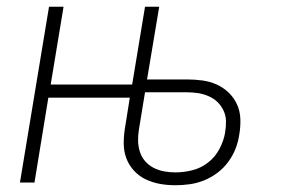

<svg xmlns="http://www.w3.org/2000/svg" viewBox="-20 -540 840 568"><path d="M499 8Q475 8 453 4Q431 0 411 -9.5Q391 -19 376 -35.5Q361 -52 353.5 -72.5Q346 -93 346 -116Q346 -139 350 -163L364 -251H123L82 0H39L125 -520H168L130 -290H371L409 -520H451L415 -305H533Q556 -305 578.5 -302Q601 -299 621 -290Q641 -281 656.5 -266Q672 -251 681 -231.5Q690 -212 691 -189Q692 -166 688 -143Q685 -121 677 -100.5Q669 -80 655.5 -61.5Q642 -43 623.5 -29Q605 -15 584 -6.5Q563 2 541.5 5Q520 8 499 8ZM499 -30Q524 -30 549.5 -36.5Q575 -43 596 -59.5Q617 -76 629.5 -100Q642 -124 646 -148V-149Q649 -166 648.5 -182.5Q648 -199 641 -213.5Q634 -228 623 -238.5Q612 -249 597 -255.5Q582 -262 566 -264.5Q550 -267 533 -267H409L391 -157Q388 -139 388.5 -122.5Q389 -106 394 -90.5Q399 -75 409.5 -63Q420 -51 434.5 -43.5Q449 -36 465.5 -33Q482 -30 499 -30Z"/></svg>

Font: Iosevka Aile Extralight
Style: Italic
Weight: 200
Italic angle: -9°
Designer: Belleve Invis
Foundry: Belleve Invis
Version: Version 31.1.0; ttfautohint (v1.8.4)